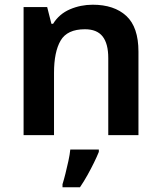

<svg xmlns="http://www.w3.org/2000/svg" viewBox="-20 -573 684 814"><path d="M373 -553Q464 -553 515.5 -505.5Q567 -458 567 -354V0H439V-327Q439 -388 415 -418.5Q391 -449 340 -449Q265 -449 237 -401Q209 -353 209 -264V0H80V-543H180L198 -472H205Q231 -514 276.5 -533.5Q322 -553 373 -553ZM399 71Q391 91 378.5 116.5Q366 142 351 169Q336 196 319 221H245V208Q251 189 257.5 163Q264 137 270 109.5Q276 82 278 61H399Z"/></svg>

Font: Noto Sans Adlam SemiBold
Style: Regular
Weight: 600
Version: Version 3.001